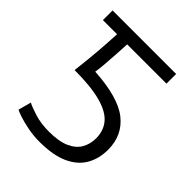

<svg xmlns="http://www.w3.org/2000/svg" viewBox="-199 -809 940 940"><g transform="rotate(45 270.5 -339.0)"><path d="M233 15Q192 15 153.5 7.5Q115 0 87.5 -9Q60 -18 50 -24L68 -91Q89 -80 132 -66.5Q175 -53 231 -53Q300 -53 341 -71.5Q382 -90 400 -122Q418 -154 418 -193Q418 -246 387.5 -282Q357 -318 288.5 -336.5Q220 -355 107 -355Q117 -438 122 -501Q127 -564 130 -626H32V-693H472V-626H200Q199 -601 196.5 -561Q194 -521 191 -482.5Q188 -444 184 -421Q352 -411 425.5 -353Q499 -295 499 -195Q499 -134 472 -86.5Q445 -39 386.5 -12Q328 15 233 15Z"/></g></svg>

Font: Ubuntu Sans
Style: Regular
Weight: 400
Designer: Dalton Maag Ltd
Foundry: Dalton Maag Ltd
Version: Version 1.006; ttfautohint (v1.8.4.7-5d5b)